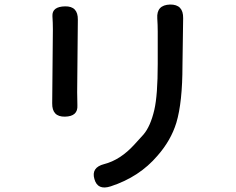

<svg xmlns="http://www.w3.org/2000/svg" viewBox="-20 -784 1040 846"><path d="M468 37Q410 56 396 5Q381 -46 439 -61Q510 -79 572 -147Q592 -169 612 -191Q643 -227 660 -300Q675 -365 675 -502V-645Q675 -674 673 -703Q669 -762 729 -764Q788 -765 787 -704L784 -496Q784 -333 757 -243Q733 -165 674 -98Q594 -4 468 37ZM266 -270Q209 -269 210 -329L213 -655Q213 -684 211 -713Q209 -755 267 -756Q324 -757 323 -697L320 -378Q320 -349 321 -320Q324 -271 266 -270Z"/></svg>

Font: Resource Han Rounded JP Medium
Style: Regular
Weight: 500
Designer: Cyano Hao (round all glyphs); Ryoko NISHIZUKA 西塚涼子 (kana, bopomofo & ideographs); Paul D. Hunt (Latin, Greek & Cyrillic)
Foundry: Cyano Hao
Version: 0.990